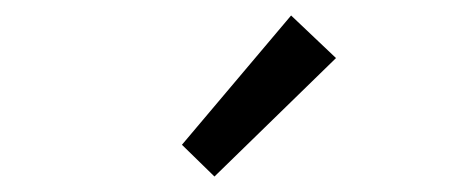

<svg xmlns="http://www.w3.org/2000/svg" viewBox="-20 -801 582 248"><path d="M257 -573 215 -614 356 -781 414 -726Z"/></svg>

Font: Source Sans Pro
Style: Regular
Weight: 400
Designer: Paul D. Hunt
Foundry: Adobe Systems Incorporated
Version: Version 2.021;PS 2.000;hotconv 1.0.86;makeotf.lib2.5.63406